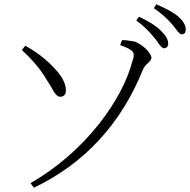

<svg xmlns="http://www.w3.org/2000/svg" viewBox="-20 -835 886 895"><path d="M138 40C374 -73 544 -257 647 -512C652 -523 660 -533 672 -543C681 -552 686 -559 686 -565C686 -588 639 -634 603 -642C583 -646 565 -648 549 -648L540 -625C572 -614 592 -603 599 -593C604 -586 605 -576 601 -562C600 -559 600 -557 599 -556C574 -459 521 -358 439 -254C349 -142 243 -51 122 19ZM260 -384C279 -384 288 -395 287 -418C286 -449 266 -485 225 -526C188 -564 145 -596 98 -622L82 -602C126 -561 159 -523 182 -488C191 -474 203 -455 217 -432C227 -414 234 -402 239 -397C246 -388 253 -384 260 -384ZM744 -610C757 -610 764 -618 764 -633C764 -650 753 -670 730 -692C707 -715 673 -736 628 -757L615 -740C646 -717 675 -690 700 -658C705 -653 711 -645 718 -634C729 -618 738 -610 744 -610ZM827 -675C840 -675 846 -683 846 -698C846 -717 834 -737 811 -758C793 -774 759 -793 709 -815L697 -797C731 -774 759 -749 782 -722C787 -717 793 -709 801 -698C812 -683 820 -675 827 -675Z"/></svg>

Font: AllPunType Light
Style: Regular
Weight: 300
Version: 1.0